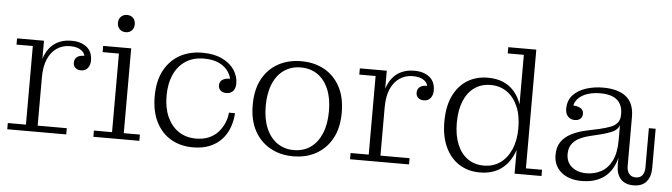

<svg xmlns="http://www.w3.org/2000/svg" viewBox="-45 -858 3655 1044"><g transform="rotate(5 1782.5 -335.5)"><path d="M17 0V-34H116V-463H27V-497H174V-329L180 -330V-34H339V0ZM159 -297Q160 -368 180 -415.5Q200 -463 236.5 -486.5Q273 -510 324 -510Q375 -510 406.5 -485Q438 -460 438 -411Q438 -387 425 -370.5Q412 -354 388 -354Q369 -354 357.5 -364.5Q346 -375 346 -392Q346 -414 362 -425Q378 -436 408 -434L403 -413Q403 -446 381 -463Q359 -480 318 -480Q278 -480 246.5 -459Q215 -438 197.5 -397.5Q180 -357 180 -297Z M487 0V-34H586V-463H497V-497H650V-34H738V0ZM612 -582Q592 -582 579 -595Q566 -608 566 -629Q566 -650 579 -663Q592 -676 612 -676Q633 -676 645.5 -663Q658 -650 658 -629Q658 -608 645.5 -595Q633 -582 612 -582Z M1031 10Q963 10 911 -20Q859 -50 829.5 -108Q800 -166 800 -249Q800 -332 830.5 -389.5Q861 -447 914.5 -477Q968 -507 1039 -507L1049 -476Q992 -476 950.5 -449.5Q909 -423 886.5 -373.5Q864 -324 864 -256Q864 -190 886.5 -141Q909 -92 949 -65.5Q989 -39 1043 -39Q1084 -39 1114.5 -52.5Q1145 -66 1165 -89Q1185 -112 1196.5 -139.5Q1208 -167 1210 -195H1243Q1241 -155 1227.5 -117.5Q1214 -80 1188 -51.5Q1162 -23 1123 -6.5Q1084 10 1031 10ZM1186 -300Q1166 -300 1154.5 -310.5Q1143 -321 1143 -338Q1143 -361 1161.5 -371Q1180 -381 1206 -379L1203 -358Q1202 -388 1185 -415Q1168 -442 1134.5 -459Q1101 -476 1049 -476L1039 -507Q1103 -507 1147 -485.5Q1191 -464 1213.5 -430Q1236 -396 1236 -357Q1236 -329 1222.5 -314.5Q1209 -300 1186 -300Z M1578 11Q1507 11 1452 -20Q1397 -51 1366 -108.5Q1335 -166 1335 -248Q1335 -332 1366 -389.5Q1397 -447 1452 -477.5Q1507 -508 1578 -508Q1650 -508 1704.5 -477.5Q1759 -447 1790 -389.5Q1821 -332 1821 -248Q1821 -166 1790 -108.5Q1759 -51 1704.5 -20Q1650 11 1578 11ZM1578 -23Q1631 -23 1669.5 -50Q1708 -77 1729.5 -128Q1751 -179 1751 -251Q1751 -321 1729.5 -371Q1708 -421 1669.5 -447.5Q1631 -474 1578 -474Q1527 -474 1488 -447.5Q1449 -421 1427.5 -370.5Q1406 -320 1406 -248Q1406 -178 1427.5 -127.5Q1449 -77 1488 -50Q1527 -23 1578 -23Z M1888 0V-34H1987V-463H1898V-497H2045V-329L2051 -330V-34H2210V0ZM2030 -297Q2031 -368 2051 -415.5Q2071 -463 2107.5 -486.5Q2144 -510 2195 -510Q2246 -510 2277.5 -485Q2309 -460 2309 -411Q2309 -387 2296 -370.5Q2283 -354 2259 -354Q2240 -354 2228.5 -364.5Q2217 -375 2217 -392Q2217 -414 2233 -425Q2249 -436 2279 -434L2274 -413Q2274 -446 2252 -463Q2230 -480 2189 -480Q2149 -480 2117.5 -459Q2086 -438 2068.5 -397.5Q2051 -357 2051 -297Z M2596 10Q2533 10 2484.5 -20.5Q2436 -51 2408.5 -109Q2381 -167 2381 -248Q2381 -332 2408.5 -389.5Q2436 -447 2484.5 -477Q2533 -507 2596 -507Q2664 -507 2709 -476Q2754 -445 2776.5 -387Q2799 -329 2799 -249L2802 -247Q2803 -169 2779 -111Q2755 -53 2709.5 -21.5Q2664 10 2596 10ZM2615 -29Q2665 -29 2703 -55Q2741 -81 2763 -130.5Q2785 -180 2785 -248Q2785 -318 2763 -367.5Q2741 -417 2703 -443Q2665 -469 2615 -469Q2565 -469 2527.5 -443Q2490 -417 2469.5 -367.5Q2449 -318 2449 -248Q2449 -180 2469.5 -130.5Q2490 -81 2527.5 -55Q2565 -29 2615 -29ZM2786 0V-157L2793 -250L2780 -347V-648H2692V-682H2845V-34H2933V0Z M3086 -319Q3064 -319 3049.5 -334Q3035 -349 3035 -376Q3035 -422 3062 -451Q3089 -480 3132.5 -494Q3176 -508 3225 -508Q3307 -508 3351 -473Q3395 -438 3395 -363L3335 -374Q3335 -423 3305 -449.5Q3275 -476 3212 -476Q3176 -476 3144 -466Q3112 -456 3091.5 -434.5Q3071 -413 3069 -377L3066 -397Q3093 -397 3110.5 -387.5Q3128 -378 3128 -357Q3128 -339 3117 -329Q3106 -319 3086 -319ZM3435 7Q3389 7 3365 -20Q3341 -47 3341 -95V-170H3334V-312H3330L3335 -343V-374L3395 -363V-94Q3395 -69 3407.5 -53Q3420 -37 3444 -37Q3468 -37 3480 -53Q3492 -69 3492 -94V-310H3529V-96Q3529 -48 3505.5 -20.5Q3482 7 3435 7ZM3153 8Q3083 8 3041 -27Q2999 -62 2999 -121Q2999 -164 3018 -192Q3037 -220 3071 -238Q3105 -256 3149 -266L3227 -283Q3260 -291 3284 -300Q3308 -309 3321.5 -325.5Q3335 -342 3335 -371L3339 -312H3334Q3326 -290 3303.5 -278Q3281 -266 3235 -254L3178 -240Q3141 -231 3116 -217.5Q3091 -204 3077.5 -183Q3064 -162 3064 -132Q3064 -87 3095 -61.5Q3126 -36 3175 -36Q3218 -36 3254.5 -55.5Q3291 -75 3312.5 -118Q3334 -161 3334 -231L3350 -228Q3351 -145 3326.5 -93Q3302 -41 3257.5 -16.5Q3213 8 3153 8Z"/></g></svg>

Font: Montagu Slab 144pt Light
Style: Regular
Weight: 300
Designer: Florian Karsten
Foundry: Florian Karsten
Version: Version 1.000